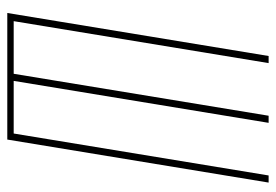

<svg xmlns="http://www.w3.org/2000/svg" viewBox="-138 -638 775 540"><g transform="rotate(90 250.0 -367.5)"><path d="M16 0 137 -735H157L39 -18H187L305 -735H325L207 -18H355L473 -735H493L372 0Z"/></g></svg>

Font: Iosevka SS18 Thin
Style: Italic
Weight: 100
Italic angle: -9°
Monospace: yes
Designer: Belleve Invis
Foundry: Belleve Invis
Version: Version 25.1.1; ttfautohint (v1.8.4)